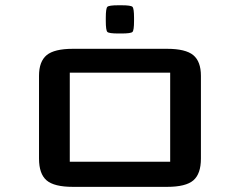

<svg xmlns="http://www.w3.org/2000/svg" viewBox="-20 -727 934 747"><path d="M440.4 -596.7Q403.8 -596.7 397.7 -602.8Q391.6 -608.9 391.6 -645.5V-657.7Q391.6 -694.3 397.7 -700.4Q403.8 -706.5 440.4 -706.5H452.6Q489.3 -706.5 495.4 -700.4Q501.5 -694.3 501.5 -657.7V-645.5Q501.5 -608.9 495.4 -602.8Q489.3 -596.7 452.6 -596.7ZM761.7 -109.9Q761.7 -50.8 732.4 -25.4Q703.1 0 629.9 0H263.7Q190.4 0 161.1 -25.4Q131.8 -50.8 131.8 -109.9V-432.1Q131.8 -487.8 161.6 -512.5Q191.4 -537.1 263.7 -537.1H629.9Q702.1 -537.1 731.9 -512.5Q761.7 -487.8 761.7 -432.1ZM642.1 -444.3H251.5V-97.7H642.1Z"/></svg>

Font: Squarish Sans CT
Style: Regular
Weight: 400
Version: Version 0.9